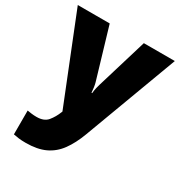

<svg xmlns="http://www.w3.org/2000/svg" viewBox="-186 -680 980 1047"><g transform="rotate(30 304.5 -156.5)"><path d="M128 240Q102 240 83 237.5Q64 235 50 232V82Q61 84 76.5 86Q92 88 109 88Q156 88 178.5 60.5Q201 33 215 -3L217 -8L-1 -553H200L294 -236Q297 -226 299.5 -209Q302 -192 303 -176H307Q309 -196 312.5 -210.5Q316 -225 319 -235L415 -553H610L391 35Q366 102 332.5 148Q299 194 250 217Q201 240 128 240Z"/></g></svg>

Font: Noto Sans Symbols Black
Style: Regular
Weight: 900
Version: Version 2.002